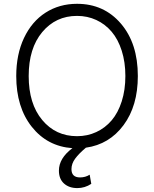

<svg xmlns="http://www.w3.org/2000/svg" viewBox="-20 -757 796 993"><path d="M692.9 -363.8Q692.9 -209.5 619.1 -109.9Q545.4 -10.3 424.3 6.8Q387.7 37.6 368.7 63.5Q349.6 89.4 349.6 117.7Q349.6 160.6 394 160.6Q421.9 160.6 443.8 146.5L452.1 193.8Q418.9 215.8 379.9 215.8Q337.4 215.8 311 192.1Q284.7 168.5 284.7 125.5Q284.7 61.5 354.5 9.3Q224.6 0 144.3 -101.3Q64 -202.6 64 -363.8Q64 -475.6 104.2 -560.8Q144.5 -646 215.8 -691.7Q287.1 -737.3 378.4 -737.3Q517.6 -737.3 605.2 -635Q692.9 -532.7 692.9 -363.8ZM378.4 -674.8Q268.6 -674.8 198.5 -591.1Q128.4 -507.3 128.4 -363.8Q128.4 -220.2 198.2 -136.5Q268.1 -52.7 378.4 -52.7Q432.1 -52.7 478 -74Q523.9 -95.2 557.4 -134.5Q590.8 -173.8 609.6 -232.9Q628.4 -292 628.4 -363.8Q628.4 -435.5 609.6 -494.6Q590.8 -553.7 557.4 -593Q523.9 -632.3 478 -653.6Q432.1 -674.8 378.4 -674.8Z"/></svg>

Font: Interop Light
Style: Regular
Weight: 300
Designer: Rasmus Andersson, Google, Jang Haemin
Foundry: jhaemin
Version: Version 1.007